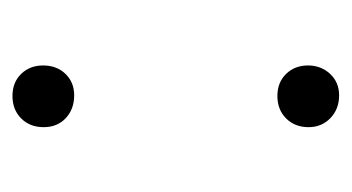

<svg xmlns="http://www.w3.org/2000/svg" viewBox="-148 -408 564 308"><g transform="rotate(90 134.0 -254.0)"><path d="M134 8Q112 8 98.5 -6Q85 -20 85 -41Q85 -63 98.5 -77Q112 -91 133 -91Q155 -91 169.5 -77.5Q184 -64 184 -42Q184 -20 170 -6Q156 8 134 8ZM134 -417Q112 -417 98.5 -431Q85 -445 85 -466Q85 -487 98.5 -501.5Q112 -516 133 -516Q155 -516 169.5 -502Q184 -488 184 -467Q184 -445 170 -431Q156 -417 134 -417Z"/></g></svg>

Font: Literata 60pt ExtraLight
Style: Regular
Weight: 250
Designer: Latin by Veronika Burian and Jose Scaglione. Greek by Irene Vlachou. Cyrillic by Vera Evstafieva.
Foundry: TypeTogether
Version: Version 3.103;gftools[0.9.29]